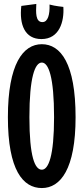

<svg xmlns="http://www.w3.org/2000/svg" viewBox="-20 -936 423 973"><path d="M363 -342C363 -615 287 -712 192 -712C97 -712 20 -612 20 -342C20 -73 97 17 192 17C287 17 363 -80 363 -342ZM254 -342C254 -146 226 -76 192 -76C157 -76 129 -141 129 -342C129 -544 157 -619 192 -619C226 -619 254 -546 254 -342ZM301 -901C301 -901 259 -905 231 -913C233 -863 223 -824 195 -824C159 -824 162 -874 164 -916L88 -906C77 -811 106 -738 190 -738C281 -738 306 -827 301 -901Z"/></svg>

Font: Mouse Memoirs
Style: Regular
Weight: 400
Designer: Astigmatic (AOETI)
Foundry: Astigmatic (AOETI)
Version: Version 1.000